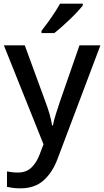

<svg xmlns="http://www.w3.org/2000/svg" viewBox="-20 -786 567 1046"><path d="M1 -539H115L227 -233Q240 -199 249.5 -166Q259 -133 264 -102H268Q273 -128 284 -163.5Q295 -199 307 -234L413 -539H527L296 73Q268 151 219 195.5Q170 240 92 240Q67 240 49 237.5Q31 235 18 232V148Q29 150 44.5 152Q60 154 77 154Q123 154 151 127Q179 100 195 58L217 0ZM431 -756Q420 -742 401.5 -722Q383 -702 360.5 -680.5Q338 -659 316 -639.5Q294 -620 276 -606H206V-618Q221 -637 240 -663Q259 -689 277 -716.5Q295 -744 307 -766H431Z"/></svg>

Font: Noto Sans Tangsa Medium
Style: Regular
Weight: 500
Version: Version 1.504